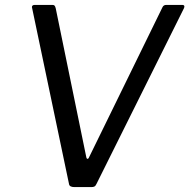

<svg xmlns="http://www.w3.org/2000/svg" viewBox="-20 -762 771 782"><path d="M657 -742C650 -742 645 -739 642 -733L343 -122C341 -117 339 -115 336 -115C334 -115 332 -118 331 -124L207 -728C204 -739 202 -742 193 -742H122C114 -742 110 -739 110 -733L261 -13C262 -4 270 0 283 0H351C363 0 368 -2 373 -13L729 -728C730 -731 731 -733 731 -735C731 -740 728 -742 722 -742Z"/></svg>

Font: Libre Franklin
Style: Italic
Weight: 400
Italic angle: -8°
Designer: Pablo Impallari, Rodrigo Fuenzalida
Foundry: Impallari Type
Version: Version 1.002; ttfautohint (v1.5)